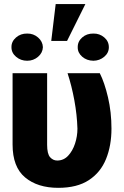

<svg xmlns="http://www.w3.org/2000/svg" viewBox="-20 -901 602 931"><path d="M41 -545.9H208.5V-199.2Q208.5 -154.8 222.9 -138.7Q237.3 -122.6 257.3 -122.6Q288.6 -122.6 310.3 -145.8Q332 -168.9 343.8 -204.6Q355.5 -240.2 355.5 -277.3Q353.5 -343.8 340.6 -414.3Q327.6 -484.9 307.6 -545.9H463.9Q486.8 -501 503.7 -429Q520.5 -356.9 520.5 -277.3Q520.5 -194.8 494.1 -129.9Q467.8 -64.9 410.9 -27.6Q354 9.8 262.7 9.8Q162.1 9.8 101.6 -40.8Q41 -91.3 41 -200.2ZM228.5 -702.6 250 -881.3H394L305.2 -702.6ZM35.6 -672.4Q35.2 -699.7 57.6 -719.2Q80.1 -738.8 111.8 -738.3Q142.1 -738.8 164.6 -719.2Q187 -699.7 188 -672.4Q187 -645 164.6 -625.7Q142.1 -606.4 111.8 -606.4Q80.6 -606.4 57.9 -625.7Q35.2 -645 35.6 -672.4ZM356.9 -671.9Q356.4 -699.7 378.4 -719.2Q400.4 -738.8 433.1 -738.3Q462.9 -738.8 485.4 -719.7Q507.8 -700.7 507.8 -671.9Q507.8 -644.5 485.4 -625.7Q462.9 -606.9 433.1 -606.4Q400.4 -606.9 378.4 -626.2Q356.4 -645.5 356.9 -671.9Z"/></svg>

Font: Inter Tight ExtraBold
Style: Regular
Weight: 800
Designer: Rasmus Andersson
Foundry: rsms
Version: Version 3.004; ttfautohint (v1.8.4.7-5d5b)